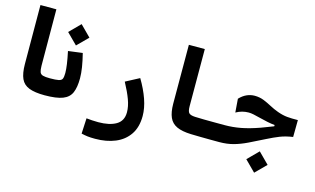

<svg xmlns="http://www.w3.org/2000/svg" viewBox="-105 -1005 2555 1557"><g transform="rotate(15 1172.0 -226.5)"><path d="M287.1 4.9Q203.6 4.9 155.3 -13.7Q106.9 -32.2 86.9 -76.7Q66.9 -121.1 66.4 -198.2L64.5 -693.4H198.2L200.2 -220.2Q200.7 -185.5 206.8 -168.2Q212.9 -150.9 232.7 -145Q252.4 -139.2 293 -139.2Q310.1 -139.2 318.6 -115.2Q327.1 -91.3 327.1 -58.6Q327.1 -33.7 317.9 -14.4Q308.6 4.9 287.1 4.9Z M284.2 4.9 290 -139.2Q341.8 -139.2 365.5 -144.3Q389.2 -149.4 395.5 -165.3Q401.9 -181.2 401.9 -213.4Q401.9 -271.5 376.5 -391.1L496.6 -406.7Q511.7 -347.2 520 -295.4Q528.3 -243.7 528.3 -201.7Q528.3 -127.4 509 -81.8Q489.7 -36.1 437.3 -15.6Q384.8 4.9 284.2 4.9ZM427.2 -451.2 337.9 -540.5 427.2 -630.4 516.6 -540.5Z M772.5 239.7Q733.4 239.7 708.7 236.6Q684.1 233.4 656.7 227.1L663.1 97.2Q690.9 99.6 710.4 101.3Q730 103 762.7 103Q856.4 103 911.9 70.6Q967.3 38.1 967.3 -34.2Q967.3 -83.5 946.5 -139.9Q925.8 -196.3 885.7 -270.5L999.5 -330.6Q1046.4 -252 1072.3 -178Q1098.1 -104 1098.1 -38.1Q1098.1 55.2 1056.4 116.9Q1014.6 178.7 941.2 209.2Q867.7 239.7 772.5 239.7Z M1752 4.9Q1718.8 4.9 1677 4.6Q1635.3 4.4 1592.5 3.7Q1549.8 2.9 1513.7 2Q1438.5 -0.5 1394.3 -21Q1350.1 -41.5 1331.1 -84.7Q1312 -127.9 1311.5 -198.2L1310.5 -693.4H1444.3L1445.3 -215.3Q1445.3 -171.4 1458.5 -157.7Q1471.7 -144 1509.8 -142.1Q1542.5 -140.6 1585.7 -140.1Q1628.9 -139.6 1674.1 -139.4Q1719.2 -139.2 1757.8 -139.2Q1774.9 -139.2 1783.4 -117.7Q1792 -96.2 1792 -63.5Q1792 -38.6 1782.7 -16.8Q1773.4 4.9 1752 4.9Z M1752 4.9Q1739.3 4.9 1731.4 -12.9Q1723.6 -30.8 1723.6 -72.3Q1723.6 -111.3 1733.4 -125.2Q1743.2 -139.2 1759.3 -139.2Q1827.6 -139.2 1895.3 -152.1Q1962.9 -165 2046.9 -194.8Q2076.7 -205.6 2101.8 -215.6Q2127 -225.6 2150.4 -234.4V-245.1Q2121.6 -247.6 2088.9 -254.4Q2056.2 -261.2 2019.5 -270.5Q1985.4 -279.3 1963.1 -283.9Q1940.9 -288.6 1921.9 -288.6Q1866.2 -288.6 1816.4 -260.3L1807.6 -374Q1836.4 -404.3 1868.2 -418.5Q1899.9 -432.6 1934.1 -432.6Q1975.1 -432.6 2010 -418.7Q2044.9 -404.8 2078.6 -386.5Q2112.3 -368.2 2149.9 -354.5Q2194.8 -338.4 2232.2 -335Q2269.5 -331.5 2322.3 -332.5L2320.8 -190.4Q2258.8 -181.2 2213.1 -163.1Q2167.5 -145 2114.7 -118.2Q2038.6 -79.6 1981.2 -52Q1923.8 -24.4 1870.4 -9.8Q1816.9 4.9 1752 4.9ZM2089.8 171.4 2000.5 82 2089.8 -7.8 2179.2 82Z"/></g></svg>

Font: Cascadia Code NF
Style: Bold
Weight: 700
Monospace: yes
Designer: Aaron Bell
Foundry: Saja Typeworks
Version: Version 2404.023; ttfautohint (v1.8.4)